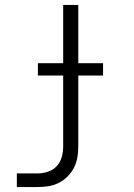

<svg xmlns="http://www.w3.org/2000/svg" viewBox="-20 -540 540 775"><path d="M48 215V160H132Q153 160 174 153Q195 146 209.5 130Q224 114 229.5 93Q235 72 235 50V-235H133V-285H235V-520H296V-285H396V-235H296V50Q296 73 292.5 94.5Q289 116 279 136Q269 156 253 172Q237 188 217.5 198Q198 208 176 211.5Q154 215 132 215Z"/></svg>

Font: Iosevka Fixed SS04 Light
Style: Regular
Weight: 300
Monospace: yes
Designer: Belleve Invis
Foundry: Belleve Invis
Version: Version 32.5.0